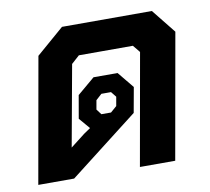

<svg xmlns="http://www.w3.org/2000/svg" viewBox="-67 -633 775 707"><g transform="rotate(-10 321.0 -279.0)"><path d="M616 -468 533 0H401L475 -417L453 -444H251L221 -417L166 -114L220 -156L245 -173L210 -214L225 -300L290 -355H380L430 -294L413 -200L155 0H21L104 -468L208 -558H544ZM280 -236 295 -216H331L354 -236L360 -270L344 -290H308L286 -270Z"/></g></svg>

Font: Chakra Petch
Style: Bold Italic
Weight: 700
Italic angle: -10°
Designer: Katatrad Aksorn Co.,Ltd.
Foundry: Cadson Demak Co.,Ltd.
Version: Version 1.000; ttfautohint (v1.6)